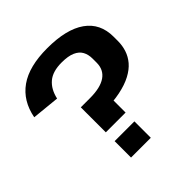

<svg xmlns="http://www.w3.org/2000/svg" viewBox="-188 -854 998 998"><g transform="rotate(-45 311.0 -355.0)"><path d="M593.7 -476.7Q593.7 -443.3 583.7 -412.5Q573.8 -381.8 551.8 -355.9Q529.8 -330.1 493.4 -310.8Q457.1 -291.4 404.5 -280.6Q352 -269.8 281.4 -269.8L358.9 -324.1V-185.4H213.5V-369.2H281.4Q357.7 -369.2 396.8 -396.2Q435.9 -423.1 435.9 -475.1V-504.6Q435.9 -535.2 423.8 -557.4Q411.8 -579.7 383.6 -592.2Q355.4 -604.6 307.2 -604.6Q241.8 -604.6 206.4 -574.6Q171 -544.5 158.6 -488.6L5.9 -503.9Q24.9 -604.9 99.2 -657.5Q173.5 -710.1 307.2 -710.1Q447.4 -710.1 520.6 -658.2Q593.7 -606.4 593.7 -508.2ZM358.9 -120.6V0H213.5V-120.6Z"/></g></svg>

Font: Pathway Extreme 8pt Thin
Style: Regular
Weight: 100
Designer: Eduardo Rodriguez Tunni
Foundry: Eduardo Rodriguez Tunni
Version: Version 1.000